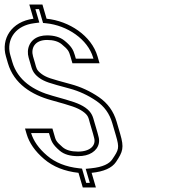

<svg xmlns="http://www.w3.org/2000/svg" viewBox="-177 -753 840 841"><path d="M243 68 224.3 4C277.8 -1.3 313.3 -17.2 331.1 -43.5C361.5 -88.8 367.1 -106.2 349.6 -166L333.8 -220C320.6 -265.3 294.7 -301.2 256.2 -327.5C217.6 -353.8 176.4 -372.8 132.6 -384.5C88.8 -396.2 59 -404.7 43.3 -410C27.6 -415.3 14.9 -421.7 5.2 -429C-18.2 -446.8 -17.2 -454.4 -23.5 -476L-32.3 -506C-42.6 -541.5 -25.3 -578 29.2 -578C56.7 -578 78.1 -571.7 93.5 -559C122.1 -535.4 124.9 -528.5 131.5 -506L140.2 -476H259L250.2 -506C223.7 -596.7 126.1 -661.1 27 -671L8.9 -733H-48.6L-30.5 -671C-127.4 -658.5 -173.2 -581.8 -151 -506L-142.3 -476C-115.9 -385.9 -38.5 -337.7 48.2 -314C92.2 -302 123.2 -292.8 141.3 -286.5C159.4 -280.2 173.9 -273.2 184.9 -265.5C211.1 -247.3 210.3 -236.5 216.8 -214L230.6 -167C231.6 -163.7 233.3 -157.2 235.7 -147.5C243.6 -115.7 218.2 -89 164.6 -89C134.6 -89 112.1 -95.5 97.1 -108.5C65.8 -135.5 67.4 -139.4 59.6 -166L52.6 -190H-67.4L-60.4 -166C-48.9 -126.7 -23.4 -90.2 16 -56.5C55.4 -22.8 105.7 -2.7 166.8 4L185.5 68ZM216.4 48 200.5 48 182.3 -14.4 169 -15.9C111 -22.2 64.9 -41 29 -71.7C-7.8 -103.1 -30.2 -135.9 -40.7 -170H37.6L40.4 -160.4C47.8 -135.2 51.9 -121.1 84 -93.4C104.2 -75.9 132.1 -69 164.6 -69C177.1 -69 188.5 -70.3 198.8 -72.8C239.2 -82.5 264.5 -114.5 255.1 -152.3C252.6 -162.1 250.9 -168.6 249.8 -172.6L236 -219.6C230.3 -239.1 226.9 -260.6 196.4 -281.9C183.3 -291 167.2 -298.6 147.9 -305.4C128.8 -312 97.7 -321.2 53.5 -333.3C-30.1 -356.1 -99.5 -400.9 -123.1 -481.6L-131.8 -511.6C-133.5 -517.4 -134.8 -523.2 -135.5 -529C-143.2 -586.1 -106.7 -641 -28 -651.2L-4.7 -654.2L-22 -713H-6.1L11.6 -652.4L25 -651.1C117.9 -641.8 207.5 -580.9 231 -500.4L232.3 -496H155.2L150.7 -511.6C143.7 -535.3 135.5 -550.3 106.2 -574.4C86.1 -591 59.6 -598 29.2 -598C17.9 -598 7.6 -596.7 -1.8 -594C-48 -580.9 -62.3 -537.5 -51.5 -500.4L-42.7 -470.4C-37.2 -451.5 -33.6 -433.4 -6.9 -413.1C5.1 -404 19.7 -396.9 36.9 -391.1C53.6 -385.4 83.4 -376.9 127.5 -365.2C169.1 -354.1 208.1 -336.1 244.9 -311C279.8 -287.2 302.6 -255.6 314.6 -214.4L330.4 -160.4C347 -103.9 343.6 -97.9 314.5 -54.7C301.9 -36 273.5 -21 222.3 -15.9L198.4 -13.5Z"/></svg>

Font: Din Kursivschrift
Style: BreitLeftGho
Weight: 400
Version: Version 1.089